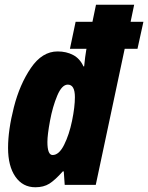

<svg xmlns="http://www.w3.org/2000/svg" viewBox="-20 -780 625 810"><path d="M14 -156Q14 -231 38.5 -327.5Q63 -424 110.5 -493.5Q158 -563 223 -563Q260 -563 288.5 -548Q317 -533 332 -500H335Q339 -542 344 -570L345 -574H275L299 -688H370L385 -760H546L531 -688H585L560 -574H506L384 0H253L249 -57H245Q212 -20 188 -5Q164 10 129 10Q76 10 45 -34.5Q14 -79 14 -156ZM296 -370Q296 -423 266 -423Q241 -423 221.5 -376.5Q202 -330 191 -270.5Q180 -211 180 -181Q180 -126 202 -126Q229 -126 250.5 -169Q272 -212 284 -270.5Q296 -329 296 -370Z"/></svg>

Font: Noto Sans UI CondBlack
Style: Italic
Weight: 900
Width: 3
Italic angle: -12°
Designer: Monotype Design Team
Foundry: Monotype Imaging Inc.
Version: Version 1.001